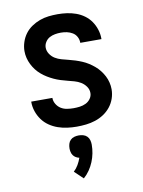

<svg xmlns="http://www.w3.org/2000/svg" viewBox="-87 -589 674 902"><g transform="rotate(-10 250.0 -137.5)"><path d="M249 8Q226 8 203.5 5Q181 2 159.5 -5.5Q138 -13 119 -26Q100 -39 86.5 -57.5Q73 -76 65.5 -98Q58 -120 58 -143V-145H159V-144Q159 -129 167.5 -115Q176 -101 189 -93Q202 -85 217.5 -82.5Q233 -80 249 -80Q264 -80 279 -82Q294 -84 307.5 -90.5Q321 -97 330 -109.5Q339 -122 339 -137Q339 -154 329 -168Q319 -182 305 -190.5Q291 -199 275 -203.5Q259 -208 243 -212Q227 -216 211 -221Q195 -226 180 -233Q165 -240 151 -248.5Q137 -257 124 -268Q111 -279 101 -292Q91 -305 83.5 -320Q76 -335 72 -351Q68 -367 68 -384Q68 -405 75 -426.5Q82 -448 95 -465.5Q108 -483 126.5 -495.5Q145 -508 165.5 -515.5Q186 -523 207.5 -525.5Q229 -528 251 -528Q273 -528 295 -525Q317 -522 338 -514.5Q359 -507 377 -494Q395 -481 407.5 -463Q420 -445 427 -423.5Q434 -402 434 -380V-377H333V-378Q333 -393 326 -406Q319 -419 306.5 -426.5Q294 -434 280 -437Q266 -440 251 -440Q237 -440 223 -437.5Q209 -435 197 -428.5Q185 -422 177 -409.5Q169 -397 169 -383Q169 -367 178.5 -352.5Q188 -338 202 -329.5Q216 -321 232 -316.5Q248 -312 264.5 -308Q281 -304 296.5 -299Q312 -294 327.5 -287.5Q343 -281 357 -272Q371 -263 383.5 -252.5Q396 -242 406.5 -228.5Q417 -215 424.5 -200.5Q432 -186 436 -169.5Q440 -153 440 -137Q440 -114 432.5 -92.5Q425 -71 411 -53.5Q397 -36 378 -23.5Q359 -11 337.5 -4Q316 3 293.5 5.5Q271 8 249 8ZM239 253 198 214Q211 202 220 186.5Q229 171 235 154Q226 152 218.5 147.5Q211 143 206 136Q201 129 199 120Q197 111 197 103Q197 92 200 81.5Q203 71 210.5 63.5Q218 56 228.5 53Q239 50 250 50Q261 50 271.5 53Q282 56 289.5 63.5Q297 71 300 81.5Q303 92 303 103Q303 124 299 144.5Q295 165 287 184.5Q279 204 267 221.5Q255 239 239 253Z"/></g></svg>

Font: Iosevka Custom Semibold
Style: Regular
Weight: 600
Designer: Belleve Invis
Foundry: Belleve Invis
Version: Version 27.0.2; ttfautohint (v1.8.4)